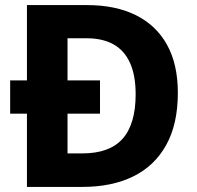

<svg xmlns="http://www.w3.org/2000/svg" viewBox="-20 -734 773 754"><path d="M321.7 -714Q434.1 -714 513.8 -674.3Q593.5 -634.7 635.9 -558.2Q678.4 -481.7 678.4 -369.4Q678.4 -246.7 632.6 -164.3Q586.7 -82 502.9 -41Q419.1 0 303.8 0H85.8V-287.7H19.9V-418.3H85.8V-714ZM318.8 -583.8H245.2V-418.3H372.7V-287.7H245.2V-131.6H303.5Q410.5 -131.6 461.6 -189.3Q512.7 -247 512.7 -363.7Q512.7 -438.5 490.4 -487.3Q468.2 -536.2 425.4 -560Q382.6 -583.8 318.8 -583.8Z"/></svg>

Font: Noto Sans Oriya
Style: Regular
Weight: 400
Designer: Amélie Bonet and Sol Matas
Foundry: Google LLC
Version: Version 2.006